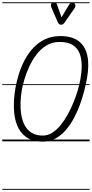

<svg xmlns="http://www.w3.org/2000/svg" viewBox="-25 -1250 812 1698"><path d="M354.5 2.5Q262.5 2.5 206.8 -37.5Q151 -77.5 125.2 -145Q99.5 -212.5 97.8 -296.8Q96 -381 111 -469.5Q121.5 -529.5 141.5 -594Q161.5 -658.5 193 -718.5Q224.5 -778.5 269.2 -826.5Q314 -874.5 373.5 -902.8Q433 -931 509 -931Q610.5 -931 669.8 -886.8Q729 -842.5 747.2 -758.8Q765.5 -675 744 -556.5Q735.5 -508.5 720.5 -449.2Q705.5 -390 682.8 -327Q660 -264 628.8 -205.2Q597.5 -146.5 557 -99.8Q516.5 -53 466.2 -25.2Q416 2.5 354.5 2.5ZM168.5 -457Q159 -405.5 156.8 -349Q154.5 -292.5 162.5 -239.5Q170.5 -186.5 192.5 -144Q214.5 -101.5 253.8 -76.2Q293 -51 353.5 -51Q397.5 -51 437 -76Q476.5 -101 511 -143.2Q545.5 -185.5 574.2 -237.8Q603 -290 625.5 -345.8Q648 -401.5 663.2 -453.2Q678.5 -505 685.5 -545.5Q697 -608 697.5 -667.5Q698 -727 680.2 -774.8Q662.5 -822.5 619.8 -850.8Q577 -879 502 -879Q436.5 -879 385.8 -848Q335 -817 297.2 -767.2Q259.5 -717.5 233.2 -660.2Q207 -603 191.2 -549Q175.5 -495 168.5 -457ZM354.5 2.5Q262.5 2.5 206.8 -37.5Q151 -77.5 125.2 -145Q99.5 -212.5 97.8 -296.8Q96 -381 111 -469.5Q121.5 -529.5 141.5 -594Q161.5 -658.5 193 -718.5Q224.5 -778.5 269.2 -826.5Q314 -874.5 373.5 -902.8Q433 -931 509 -931Q610.5 -931 669.8 -886.8Q729 -842.5 747.2 -758.8Q765.5 -675 744 -556.5Q735.5 -508.5 720.5 -449.2Q705.5 -390 682.8 -327Q660 -264 628.8 -205.2Q597.5 -146.5 557 -99.8Q516.5 -53 466.2 -25.2Q416 2.5 354.5 2.5ZM168.5 -457Q159 -405.5 156.8 -349Q154.5 -292.5 162.5 -239.5Q170.5 -186.5 192.5 -144Q214.5 -101.5 253.8 -76.2Q293 -51 353.5 -51Q397.5 -51 437 -76Q476.5 -101 511 -143.2Q545.5 -185.5 574.2 -237.8Q603 -290 625.5 -345.8Q648 -401.5 663.2 -453.2Q678.5 -505 685.5 -545.5Q697 -608 697.5 -667.5Q698 -727 680.2 -774.8Q662.5 -822.5 619.8 -850.8Q577 -879 502 -879Q436.5 -879 385.8 -848Q335 -817 297.2 -767.2Q259.5 -717.5 233.2 -660.2Q207 -603 191.2 -549Q175.5 -495 168.5 -457ZM511 -1031.5Q506.5 -1031.5 499.2 -1036.2Q492 -1041 488 -1049L431 -1180.5Q421.5 -1201 426.8 -1212.8Q432 -1224.5 442 -1227.5Q455.5 -1231.5 466 -1226.2Q476.5 -1221 480 -1208L519 -1096.5L585 -1207Q596.5 -1226.5 610.2 -1227.2Q624 -1228 632.5 -1221Q642.5 -1211.5 642.2 -1200Q642 -1188.5 634.5 -1177.5L543.5 -1047Q535 -1034.5 526.8 -1033Q518.5 -1031.5 511 -1031.5ZM-5 420.5H767.5V428.5H-5ZM-5 -16H767.5V0H-5ZM-5 -505.5H767.5V-497.5H-5ZM-5 -1230H767.5V-1222H-5Z"/></svg>

Font: Edu VIC WA NT Pre Guide
Style: Regular
Weight: 400
Designer: Tina and Corey Anderson, Eben Sorkin, Mirko Velimirovic
Foundry: Google for Education
Version: Version 1.000